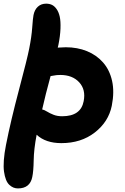

<svg xmlns="http://www.w3.org/2000/svg" viewBox="-39 -737 690 1060"><path d="M299.8 53.2Q212.9 53.2 163.1 6.8V7.8Q147.9 87.4 147 147.9Q146 208.5 139.2 240.2Q126.5 303.2 60.1 303.2Q46.9 303.2 35.4 298.6Q23.9 293.9 12.7 283.7Q1.5 273.4 -5.9 254.9Q-13.2 236.3 -16.8 210.7Q-20.5 185.1 -17.8 147.2Q-15.1 109.4 -5.9 63Q20 -68.8 65.9 -241.7Q111.8 -414.6 122.1 -467.8Q135.3 -533.7 138.9 -585.4Q142.6 -637.2 146 -653.8Q151.9 -683.6 170.2 -700.2Q188.5 -716.8 215.8 -716.8Q233.4 -716.8 247.6 -710.2Q261.7 -703.6 273.4 -687Q285.2 -670.4 290.8 -645Q296.4 -619.6 294.9 -579.3Q293.5 -539.1 283.2 -487.8Q282.7 -486.3 282 -483.6Q281.2 -481 280.8 -478.5Q280.3 -476.1 279.8 -474.1Q306.2 -476.1 324.2 -476.1Q388.2 -476.1 441.2 -454.6Q494.1 -433.1 530.3 -391.8Q566.4 -350.6 579.8 -290.3Q593.3 -230 578.1 -152.8Q560.1 -64.5 484.4 -5.6Q408.7 53.2 299.8 53.2ZM293.9 -323.2Q282.7 -323.2 273.4 -322.3Q264.2 -321.3 254.6 -319.3Q245.1 -317.4 240.2 -316.9Q211.9 -213.9 193.8 -132.8Q204.6 -130.9 220.5 -121.1Q236.3 -111.3 256.8 -103.3Q277.3 -95.2 304.2 -95.2Q407.2 -95.2 422.9 -178.2Q435.5 -242.2 398.2 -282.7Q360.8 -323.2 293.9 -323.2Z"/></svg>

Font: Shantell Sans Bouncy
Style: Bold Italic
Weight: 700
Italic angle: -11.31°
Designer: Stephen Nixon, Anya Danilova, Shantell Martin
Foundry: Arrow Type
Version: Version 1.006;[9816181b4]